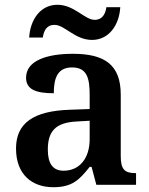

<svg xmlns="http://www.w3.org/2000/svg" viewBox="-20 -773 625 803"><path d="M365 -606C436 -606 479 -669 483 -743H425C421 -716 409 -690 376 -690C334 -690 291 -753 220 -753C148 -753 106 -689 102 -616H159C163 -643 174 -669 208 -669C251 -669 293 -606 365 -606ZM203 10C282 10 312 -21 355 -75H363L383 0H549V-49H546C501 -49 485 -65 485 -120V-377C485 -502 418 -548 285 -548C177 -548 89 -520 89 -448C89 -400 128 -383 205 -383C205 -445 220 -491 281 -491C346 -491 355 -443 355 -374V-317L272 -314C121 -309 47 -259 47 -152C47 -42 115 10 203 10ZM246 -59C201 -59 180 -89 180 -147C180 -222 210 -261 303 -265L355 -268V-191C355 -110 312 -59 246 -59Z"/></svg>

Font: Noto Serif SemiBold
Style: Regular
Weight: 600
Designer: Monotype Design Team
Foundry: Monotype Imaging Inc.
Version: Version 2.013